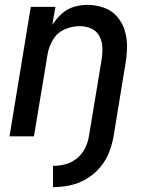

<svg xmlns="http://www.w3.org/2000/svg" viewBox="-20 -558 616 786"><path d="M197 208Q231 208 265.5 201Q300 194 332 175.5Q364 157 388.5 128.5Q413 100 426 67Q439 34 445 0L494 -300Q500 -335 500 -369.5Q500 -404 490 -435.5Q480 -467 458 -491.5Q436 -516 404 -527Q372 -538 338 -538Q310 -538 282.5 -530Q255 -522 232.5 -501.5Q210 -481 194 -456L207 -530H106L19 0H119L175 -337Q180 -368 197.5 -396.5Q215 -425 245.5 -438Q276 -451 306 -451Q332 -451 354 -441Q376 -431 387 -410Q398 -389 399 -364Q400 -339 396 -314L344 0Q340 25 328 49Q316 73 294.5 90.5Q273 108 247.5 114.5Q222 121 197 121Z"/></svg>

Font: Iosevka Sparkle Medium Oblique
Style: Regular
Weight: 500
Italic angle: -9°
Designer: Belleve Invis
Foundry: Belleve Invis
Version: Version 4.5.0; ttfautohint (v1.8.3)